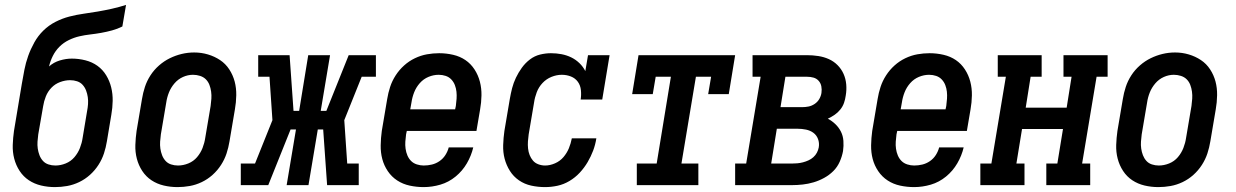

<svg xmlns="http://www.w3.org/2000/svg" viewBox="-20 -755 5040 783"><path d="M204 8Q175 8 147.5 1.5Q120 -5 97.5 -20Q75 -35 60 -58Q45 -81 38 -108Q31 -135 32 -164Q33 -193 37 -221L55 -329Q59 -350 62 -371Q65 -392 69 -413Q74 -442 79.5 -470.5Q85 -499 95 -527Q105 -555 120 -582Q135 -609 157 -630.5Q179 -652 206.5 -666Q234 -680 263 -687.5Q292 -695 321 -699Q350 -703 379 -708Q408 -713 437 -719.5Q466 -726 494 -735L479 -647Q459 -637 437 -631Q415 -625 392.5 -621Q370 -617 348 -614.5Q326 -612 304 -607Q282 -602 260.5 -591.5Q239 -581 222.5 -564.5Q206 -548 195.5 -527Q185 -506 180 -484Q199 -501 224 -508.5Q249 -516 273 -516Q301 -516 328.5 -509Q356 -502 377.5 -486.5Q399 -471 413 -448Q427 -425 433.5 -398.5Q440 -372 439.5 -343.5Q439 -315 434 -287L416 -179Q412 -154 404 -129.5Q396 -105 381.5 -82.5Q367 -60 347 -42Q327 -24 303 -12.5Q279 -1 254 3.5Q229 8 204 8ZM206 -80Q227 -80 248 -88.5Q269 -97 283.5 -114Q298 -131 306 -151.5Q314 -172 317 -193L335 -301Q338 -316 339 -330.5Q340 -345 338 -359Q336 -373 331 -386Q326 -399 317 -409Q308 -419 294.5 -423.5Q281 -428 266 -428Q246 -428 225.5 -420.5Q205 -413 190 -397.5Q175 -382 167 -362Q159 -342 156 -322L136 -207Q134 -192 133 -177.5Q132 -163 134 -149Q136 -135 141 -122Q146 -109 155 -99Q164 -89 177.5 -84.5Q191 -80 206 -80Z M704 8Q675 8 647.5 1.5Q620 -5 597.5 -20Q575 -35 560 -58Q545 -81 538 -108Q531 -135 532 -164Q533 -193 537 -221L559 -351Q563 -376 571 -400.5Q579 -425 593.5 -447.5Q608 -470 628.5 -488Q649 -506 672.5 -517.5Q696 -529 721 -535Q746 -541 772 -541Q801 -541 828 -533Q855 -525 877.5 -510Q900 -495 915 -472Q930 -449 937 -422.5Q944 -396 943.5 -366.5Q943 -337 938 -309L916 -179Q912 -154 904 -129.5Q896 -105 881.5 -82.5Q867 -60 847 -42Q827 -24 803 -12.5Q779 -1 754 3.5Q729 8 704 8ZM706 -80Q727 -80 748 -88.5Q769 -97 783.5 -114Q798 -131 806 -151.5Q814 -172 817 -193L839 -323Q841 -338 842 -352.5Q843 -367 841 -381.5Q839 -396 834 -409Q829 -422 819.5 -431.5Q810 -441 796 -445.5Q782 -450 767 -450Q746 -450 726 -441Q706 -432 691.5 -415Q677 -398 669 -378Q661 -358 658 -337L636 -207Q634 -192 633 -177.5Q632 -163 634 -149Q636 -135 641 -122Q646 -109 655 -99Q664 -89 677.5 -84.5Q691 -80 706 -80Z M962 0V-88H1020L1091 -265L1079 -442H1033V-530H1161L1177 -303H1200L1237 -530H1326L1288 -303H1311L1402 -530H1513V-442H1455L1384 -265L1396 -88H1443V0H1314L1298 -227H1276L1238 0H1149L1187 -227H1165L1074 0Z M1708 8Q1679 8 1651 2Q1623 -4 1600 -19Q1577 -34 1561.5 -57Q1546 -80 1539 -106.5Q1532 -133 1532.5 -162.5Q1533 -192 1537 -221L1559 -351Q1563 -376 1571 -400.5Q1579 -425 1593.5 -447.5Q1608 -470 1628 -488Q1648 -506 1672 -517.5Q1696 -529 1721 -533.5Q1746 -538 1771 -538Q1800 -538 1828 -531.5Q1856 -525 1878 -510Q1900 -495 1915 -472Q1930 -449 1937 -422Q1944 -395 1943.5 -366Q1943 -337 1938 -309L1923 -221H1639L1636 -207Q1634 -192 1633 -177.5Q1632 -163 1634 -148.5Q1636 -134 1641.5 -121Q1647 -108 1656.5 -98.5Q1666 -89 1680 -84.5Q1694 -80 1708 -80Q1725 -80 1741.5 -84Q1758 -88 1772.5 -98Q1787 -108 1796.5 -123Q1806 -138 1810 -154H1910Q1902 -120 1884 -89Q1866 -58 1838 -35Q1810 -12 1776 -2Q1742 8 1708 8ZM1836 -309 1839 -323Q1841 -338 1842 -352.5Q1843 -367 1841.5 -381Q1840 -395 1835 -408Q1830 -421 1820.5 -431Q1811 -441 1797.5 -445.5Q1784 -450 1769 -450Q1748 -450 1727.5 -441.5Q1707 -433 1692 -416Q1677 -399 1669 -378.5Q1661 -358 1658 -337L1653 -309Z M2203 8Q2174 8 2146.5 2Q2119 -4 2096.5 -19.5Q2074 -35 2059.5 -58Q2045 -81 2038 -107.5Q2031 -134 2032 -163.5Q2033 -193 2037 -221L2059 -351Q2063 -374 2068.5 -395.5Q2074 -417 2084 -438Q2094 -459 2108 -478.5Q2122 -498 2141 -512.5Q2160 -527 2182.5 -532.5Q2205 -538 2227 -538Q2249 -538 2270 -534Q2291 -530 2309.5 -521Q2328 -512 2343 -497.5Q2358 -483 2367 -465L2378 -530H2466L2436 -349H2348Q2351 -368 2349 -387.5Q2347 -407 2336.5 -421.5Q2326 -436 2308.5 -443Q2291 -450 2271 -450Q2250 -450 2229 -441.5Q2208 -433 2192.5 -416.5Q2177 -400 2169 -379Q2161 -358 2158 -337L2136 -207Q2134 -193 2133 -178.5Q2132 -164 2133.5 -149.5Q2135 -135 2140 -122.5Q2145 -110 2153.5 -100Q2162 -90 2175.5 -85Q2189 -80 2203 -80Q2223 -80 2243.5 -89Q2264 -98 2278 -114.5Q2292 -131 2300 -150.5Q2308 -170 2312 -191H2412Q2408 -165 2399 -141Q2390 -117 2376.5 -94Q2363 -71 2344.5 -51Q2326 -31 2302.5 -17Q2279 -3 2253.5 2.5Q2228 8 2203 8Z M2577 0V-88H2658L2716 -442H2654L2642 -371H2558L2584 -530H2978L2952 -371H2868L2880 -442H2818L2759 -88H2828V0Z M2978 0V-88H3023L3082 -442H3049V-530H3271Q3294 -530 3317 -526.5Q3340 -523 3360 -514Q3380 -505 3395.5 -489.5Q3411 -474 3420 -454Q3429 -434 3431 -411Q3433 -388 3429 -365Q3427 -350 3422 -335.5Q3417 -321 3407 -308.5Q3397 -296 3384 -287Q3371 -278 3356 -271Q3373 -262 3387 -248.5Q3401 -235 3409.5 -218Q3418 -201 3419.5 -180.5Q3421 -160 3418 -139Q3414 -117 3404.5 -95.5Q3395 -74 3378.5 -57.5Q3362 -41 3341 -29.5Q3320 -18 3298 -11.5Q3276 -5 3253.5 -2.5Q3231 0 3209 0ZM3163 -318H3251Q3264 -318 3277 -320.5Q3290 -323 3302 -331Q3314 -339 3321 -351Q3328 -363 3330 -376Q3332 -390 3329.5 -403Q3327 -416 3318.5 -425.5Q3310 -435 3297.5 -438.5Q3285 -442 3271 -442H3183ZM3125 -88H3209Q3220 -88 3231.5 -89Q3243 -90 3254.5 -93Q3266 -96 3277 -101Q3288 -106 3297 -114Q3306 -122 3311.5 -132.5Q3317 -143 3319 -154Q3322 -172 3316 -188Q3310 -204 3297 -213.5Q3284 -223 3267 -226.5Q3250 -230 3232 -230H3148Z M3708 8Q3679 8 3651 2Q3623 -4 3600 -19Q3577 -34 3561.5 -57Q3546 -80 3539 -106.5Q3532 -133 3532.5 -162.5Q3533 -192 3537 -221L3559 -351Q3563 -376 3571 -400.5Q3579 -425 3593.5 -447.5Q3608 -470 3628 -488Q3648 -506 3672 -517.5Q3696 -529 3721 -533.5Q3746 -538 3771 -538Q3800 -538 3828 -531.5Q3856 -525 3878 -510Q3900 -495 3915 -472Q3930 -449 3937 -422Q3944 -395 3943.5 -366Q3943 -337 3938 -309L3923 -221H3639L3636 -207Q3634 -192 3633 -177.5Q3632 -163 3634 -148.5Q3636 -134 3641.5 -121Q3647 -108 3656.5 -98.5Q3666 -89 3680 -84.5Q3694 -80 3708 -80Q3725 -80 3741.5 -84Q3758 -88 3772.5 -98Q3787 -108 3796.5 -123Q3806 -138 3810 -154H3910Q3902 -120 3884 -89Q3866 -58 3838 -35Q3810 -12 3776 -2Q3742 8 3708 8ZM3836 -309 3839 -323Q3841 -338 3842 -352.5Q3843 -367 3841.5 -381Q3840 -395 3835 -408Q3830 -421 3820.5 -431Q3811 -441 3797.5 -445.5Q3784 -450 3769 -450Q3748 -450 3727.5 -441.5Q3707 -433 3692 -416Q3677 -399 3669 -378.5Q3661 -358 3658 -337L3653 -309Z M3978 0V-88H4023L4082 -442H4049V-530H4228V-442H4183L4163 -316H4330L4350 -442H4317V-530H4497V-442H4452L4393 -88H4426V0H4247V-88H4292L4315 -229H4148L4125 -88H4158V0Z M4704 8Q4675 8 4647.5 1.5Q4620 -5 4597.5 -20Q4575 -35 4560 -58Q4545 -81 4538 -108Q4531 -135 4532 -164Q4533 -193 4537 -221L4559 -351Q4563 -376 4571 -400.5Q4579 -425 4593.5 -447.5Q4608 -470 4628.5 -488Q4649 -506 4672.5 -517.5Q4696 -529 4721 -535Q4746 -541 4772 -541Q4801 -541 4828 -533Q4855 -525 4877.5 -510Q4900 -495 4915 -472Q4930 -449 4937 -422.5Q4944 -396 4943.5 -366.5Q4943 -337 4938 -309L4916 -179Q4912 -154 4904 -129.5Q4896 -105 4881.5 -82.5Q4867 -60 4847 -42Q4827 -24 4803 -12.5Q4779 -1 4754 3.5Q4729 8 4704 8ZM4706 -80Q4727 -80 4748 -88.5Q4769 -97 4783.5 -114Q4798 -131 4806 -151.5Q4814 -172 4817 -193L4839 -323Q4841 -338 4842 -352.5Q4843 -367 4841 -381.5Q4839 -396 4834 -409Q4829 -422 4819.5 -431.5Q4810 -441 4796 -445.5Q4782 -450 4767 -450Q4746 -450 4726 -441Q4706 -432 4691.5 -415Q4677 -398 4669 -378Q4661 -358 4658 -337L4636 -207Q4634 -192 4633 -177.5Q4632 -163 4634 -149Q4636 -135 4641 -122Q4646 -109 4655 -99Q4664 -89 4677.5 -84.5Q4691 -80 4706 -80Z"/></svg>

Font: Iosevka Slab Semibold Oblique
Style: Regular
Weight: 600
Italic angle: -9°
Monospace: yes
Designer: Belleve Invis
Foundry: Belleve Invis
Version: Version 11.1.1; ttfautohint (v1.8.3)